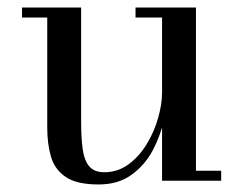

<svg xmlns="http://www.w3.org/2000/svg" viewBox="-20 -480 646 510"><path d="M242 10Q184 10 154.8 -9.8Q125.5 -29.5 115.5 -63.5Q105.5 -97.5 105.5 -141V-433.5H38.5V-460H195.5V-157Q195.5 -115 199.5 -84.8Q203.5 -54.5 216.8 -38.5Q230 -22.5 257 -22.5Q292.5 -22.5 321 -43.2Q349.5 -64 369.5 -96.8Q389.5 -129.5 400 -166.5Q410.5 -203.5 410.5 -235L425 -236.5Q425 -204.5 415.8 -162.2Q406.5 -120 385.8 -80.8Q365 -41.5 329.5 -15.8Q294 10 242 10ZM410.5 0V-433.5H340V-460H500.5V-26.5H567.5V0Z"/></svg>

Font: Bodoni Moda 9pt
Style: Regular
Weight: 400
Designer: Owen Earl
Foundry: indestructible type
Version: Version 2.005